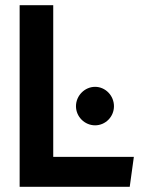

<svg xmlns="http://www.w3.org/2000/svg" viewBox="-20 -723 571 743"><path d="M274 -312C274 -271 308 -238 348 -238C388 -238 421 -271 421 -312C421 -353 388 -387 348 -387C308 -387 274 -353 274 -312ZM186 -116V-703H56V0H482L498 -116Z"/></svg>

Font: Bluebird
Style: Ext
Weight: 400
Designer: Jasper
Foundry: Cannot Into Space Fonts
Version: Version 0.98